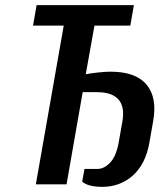

<svg xmlns="http://www.w3.org/2000/svg" viewBox="-20 -720 623 750"><path d="M378 10Q356 10 335.5 5.5Q315 1 301 -10L310 -60H360Q386 -60 409.5 -84Q433 -108 443 -160L458 -245Q478 -360 358 -360H303L240 0H120L229 -620H109L123 -700H503L489 -620H349L315 -430Q335 -434 364 -437Q393 -440 412 -440Q510 -440 552.5 -389.5Q595 -339 578 -245L563 -160Q548 -78 498.5 -34Q449 10 378 10Z"/></svg>

Font: Cuprum
Style: Bold Italic
Weight: 700
Italic angle: -10°
Designer: Jovanny Lemonad
Foundry: Jovanny Lemonad
Version: Version 3.000